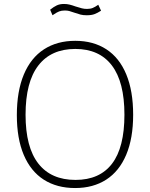

<svg xmlns="http://www.w3.org/2000/svg" viewBox="-20 -939 757 969"><path d="M65 -358Q65 -478.5 100.2 -562.8Q135.5 -647 201.8 -690Q268 -733 360 -733Q451 -733 516.8 -690.2Q582.5 -647.5 617.2 -563.8Q652 -480 652 -360Q652 -241 617 -158Q582 -75 516.2 -32.5Q450.5 10 359 10Q267 10 201 -32.2Q135 -74.5 100 -157Q65 -239.5 65 -358ZM608 -360Q608 -525.5 544.5 -608.8Q481 -692 360 -692Q238 -692 173.5 -608.5Q109 -525 109 -360Q109 -196 173.5 -113.5Q238 -31 361 -31Q483 -31 545.5 -113Q608 -195 608 -360ZM487.5 -883.5Q472 -873.5 457 -867.8Q442 -862 418 -862Q400 -862 387 -865.2Q374 -868.5 355.5 -875Q339 -881 329.2 -883.5Q319.5 -886 307 -886Q290 -886 278.2 -881.2Q266.5 -876.5 253.5 -867.5Q246 -862.5 245 -862L233 -890Q251 -904.5 266.5 -911.8Q282 -919 303 -919Q317.5 -919 331 -915.8Q344.5 -912.5 361 -906.5Q381.5 -900 393.2 -897Q405 -894 419 -894Q436 -894 447.8 -898.8Q459.5 -903.5 476 -915L490 -885Z"/></svg>

Font: Public Sans VF
Style: Regular
Weight: 400
Designer: Pablo Impallari, Rodrigo Fuenzalida (Modified by Dan O. Williams and USWDS)
Version: Version 1.003